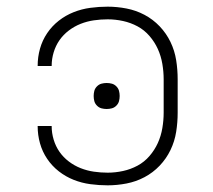

<svg xmlns="http://www.w3.org/2000/svg" viewBox="-20 -548 640 576"><path d="M303 8Q277 8 251 4.5Q225 1 201 -8.5Q177 -18 156.5 -34Q136 -50 121.5 -71.5Q107 -93 100 -118Q93 -143 93 -169V-170H135V-169Q135 -149 141 -129Q147 -109 158.5 -92.5Q170 -76 186.5 -63.5Q203 -51 222 -43.5Q241 -36 261.5 -33Q282 -30 303 -30Q326 -30 349 -35Q372 -40 392.5 -51Q413 -62 428.5 -80Q444 -98 453.5 -119Q463 -140 467 -163.5Q471 -187 471 -210V-310Q471 -333 467 -356.5Q463 -380 453.5 -401Q444 -422 428.5 -440Q413 -458 392.5 -469Q372 -480 349 -485Q326 -490 303 -490Q282 -490 261.5 -487Q241 -484 222 -476.5Q203 -469 186.5 -456.5Q170 -444 158.5 -427.5Q147 -411 141 -391Q135 -371 135 -351V-350H93V-351Q93 -377 100 -402Q107 -427 121.5 -448.5Q136 -470 156.5 -486Q177 -502 201 -511.5Q225 -521 251 -524.5Q277 -528 303 -528Q331 -528 359.5 -522.5Q388 -517 413.5 -503.5Q439 -490 459 -469Q479 -448 491.5 -422Q504 -396 508.5 -367.5Q513 -339 513 -310V-210Q513 -181 508.5 -152.5Q504 -124 491.5 -98Q479 -72 459 -51Q439 -30 413.5 -16.5Q388 -3 359.5 2.5Q331 8 303 8ZM300 -221Q292 -221 284.5 -223Q277 -225 271 -231Q265 -237 263 -244.5Q261 -252 261 -260Q261 -268 263 -275.5Q265 -283 271 -289Q277 -295 284.5 -297Q292 -299 300 -299Q308 -299 315.5 -297Q323 -295 329 -289Q335 -283 337 -275.5Q339 -268 339 -260Q339 -252 337 -244.5Q335 -237 329 -231Q323 -225 315.5 -223Q308 -221 300 -221Z"/></svg>

Font: Iosevka Extralight Extended
Style: Regular
Weight: 200
Width: 7
Monospace: yes
Designer: Belleve Invis
Foundry: Belleve Invis
Version: Version 32.5.0; ttfautohint (v1.8.4)